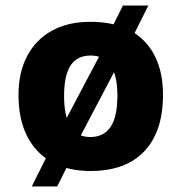

<svg xmlns="http://www.w3.org/2000/svg" viewBox="-20 -599 656 695"><path d="M95 76 151 -36 166 -67 374 -461 384 -497 425 -579H517L459 -463L446 -439L240 -47L232 -14L187 76ZM307 20Q227 20 168.5 -12Q110 -44 78.5 -105.5Q47 -167 47 -255Q47 -338 79 -397.5Q111 -457 169 -488.5Q227 -520 307 -520Q435 -520 502.5 -450Q570 -380 570 -255Q570 -123 502.5 -51.5Q435 20 307 20ZM307 -103Q356 -103 380.5 -140Q405 -177 405 -252Q405 -326 380.5 -362Q356 -398 308 -398Q259 -398 235.5 -362Q212 -326 212 -252Q212 -177 235.5 -140Q259 -103 307 -103Z"/></svg>

Font: Moderustic
Style: Bold
Weight: 700
Designer: Tural Alisoy
Foundry: TAFT Foundry
Version: Version 2.120